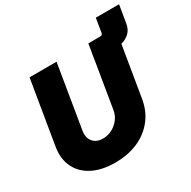

<svg xmlns="http://www.w3.org/2000/svg" viewBox="-185 -1024 1208 1215"><g transform="rotate(-30 419.0 -417.0)"><path d="M527.3 -614.3 546.4 -727.5H633.8Q648.9 -727.5 651.9 -743.2L668.5 -844.7H838.4L817.4 -717.8Q811 -676.8 786.1 -653.1Q761.2 -629.4 726.1 -620.6L665 -252.4Q651.4 -170.4 604.2 -111.1Q557.1 -51.8 483.9 -20Q410.6 11.7 317.9 11.7Q220.2 11.7 153.1 -23.2Q85.9 -58.1 56.2 -120.6Q26.4 -183.1 40 -265.1L116.7 -727.5H314L238.3 -269Q230 -218.8 254.6 -189Q279.3 -159.2 326.2 -159.2Q362.8 -159.2 394 -175.8Q425.3 -192.4 446.3 -220Q467.3 -247.6 472.7 -281.7L527.8 -614.3Z"/></g></svg>

Font: Inter Display Black
Style: Italic
Weight: 900
Italic angle: -9.39999°
Designer: Rasmus Andersson
Foundry: rsms
Version: Version 4.000;git-a52131595